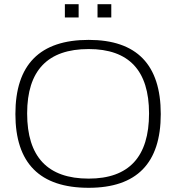

<svg xmlns="http://www.w3.org/2000/svg" viewBox="-20 -894 843 919"><path d="M404.3 -39.1Q693.4 -39.1 693.4 -351.1Q693.4 -659.2 404.3 -659.2Q109.9 -659.2 109.9 -351.1Q109.9 -39.1 404.3 -39.1ZM53.7 -348.1Q53.7 -703.1 404.3 -703.1Q749.5 -703.1 749.5 -348.1Q749.5 4.9 404.3 4.9Q53.7 4.9 53.7 -348.1ZM512.7 -874V-810.5H446.8V-874ZM356.4 -874V-810.5H290.5V-874Z"/></svg>

Font: Sansation Light
Style: Light
Weight: 300
Designer: Bernd Montag
Version: Version 1.301